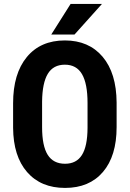

<svg xmlns="http://www.w3.org/2000/svg" viewBox="-20 -921 644 951"><path d="M557.6 -291.5Q557.6 -148.4 490 -69.3Q422.4 9.8 302.2 9.8Q182.6 9.8 114.3 -68.6Q45.9 -147 44.9 -288.1V-409.7Q44.9 -556.2 112.8 -638.4Q180.7 -720.7 301.3 -720.7Q419.9 -720.7 488.3 -639.9Q556.6 -559.1 557.6 -413.1ZM413.6 -410.6Q413.6 -506.8 386.2 -553.7Q358.9 -600.6 301.3 -600.6Q244.1 -600.6 216.8 -555.4Q189.5 -510.3 188.5 -418V-291.5Q188.5 -198.2 216.3 -154.1Q244.1 -109.9 302.2 -109.9Q358.4 -109.9 385.7 -153.1Q413.1 -196.3 413.6 -287.1ZM329.6 -901.4H484.9L349.1 -750H233.9Z"/></svg>

Font: TypoPRO Roboto
Style: Bold
Weight: 700
Designer: Google
Version: Version 2.136; 2016